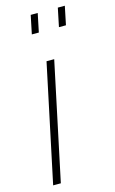

<svg xmlns="http://www.w3.org/2000/svg" viewBox="-114 -775 491 821"><g transform="rotate(-15 131.0 -364.5)"><path d="M94 -647 111 -729H142L125 -647ZM214 -647 231 -729H262L245 -647ZM125 -520H159L49 0H15Z"/></g></svg>

Font: Raleway-v4020 ExtraLight
Style: Italic
Weight: 275
Italic angle: -12°
Designer: Matt McInerney, Pablo Impallari, Rodrigo Fuenzalida
Foundry: Matt McInerney, Pablo Impallari, Rodrigo Fuenzalida
Version: Version 4.020;PS 004.020;hotconv 1.0.88;makeotf.lib2.5.64775